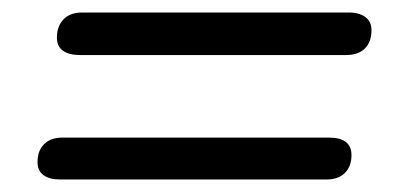

<svg xmlns="http://www.w3.org/2000/svg" viewBox="-20 -441 640 307"><path d="M108 -353Q90 -353 80.5 -360Q71 -367 71 -381Q71 -399 81.5 -410Q92 -421 111 -421H537Q555 -421 564.5 -413.5Q574 -406 574 -393Q574 -374 563.5 -363.5Q553 -353 533 -353ZM76 -154Q59 -154 49.5 -161Q40 -168 40 -182Q40 -200 50.5 -210.5Q61 -221 80 -221H506Q524 -221 533 -214Q542 -207 542 -193Q542 -175 531.5 -164.5Q521 -154 502 -154Z"/></svg>

Font: Nunito ExtraLight Medium
Style: Italic
Weight: 500
Italic angle: -9°
Version: Version 3.602